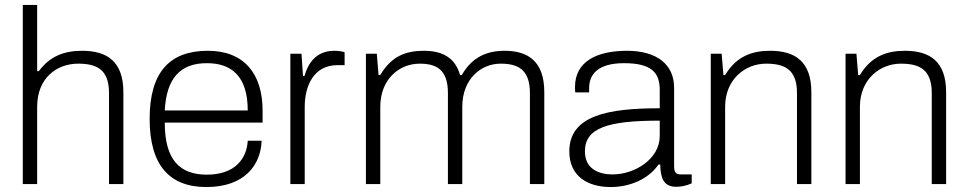

<svg xmlns="http://www.w3.org/2000/svg" viewBox="-20 -743 3905 775"><path d="M72 0H130V-312C130 -430 211 -486 295 -486C366 -486 420 -466 420 -368V0H478V-371C478 -495 412 -538 312 -538C240 -538 182 -517 137 -456H130V-723H72Z M813 12C969 12 1033 -79 1036 -175H980C976 -103 929 -38 815 -38C708 -38 645 -95 645 -248H1040V-296C1040 -447 964 -538 819 -538C665 -538 584 -452 584 -263C584 -74 666 12 813 12ZM645 -297C652 -429 709 -488 815 -488C911 -488 980 -439 980 -297Z M1152 0H1210V-312C1210 -396 1246 -480 1342 -480H1371V-532C1364 -535 1348 -538 1329 -538C1254 -538 1222 -484 1209 -436H1203L1197 -526H1152Z M1457 0H1515V-312C1515 -423 1591 -486 1674 -486C1737 -486 1788 -466 1788 -368V0H1846V-312C1846 -423 1920 -486 2001 -486C2066 -486 2119 -466 2119 -368V0H2177V-371C2177 -495 2112 -538 2017 -538C1947 -538 1886 -514 1844 -440H1837C1817 -512 1763 -538 1691 -538C1619 -538 1560 -517 1515 -440H1508L1501 -526H1457Z M2445 12C2522 12 2598 -20 2638 -79H2645C2646 -29 2656 11 2709 11C2729 11 2750 7 2772 -3V-39H2727C2709 -39 2701 -47 2701 -72V-389C2701 -483 2631 -538 2511 -538C2386 -538 2301 -493 2301 -392C2301 -383 2301 -376 2302 -370H2358V-387C2358 -441 2391 -488 2499 -488C2611 -488 2643 -449 2643 -380V-306C2434 -306 2278 -277 2278 -132C2278 -30 2354 12 2445 12ZM2453 -39C2391 -39 2341 -65 2341 -132C2341 -228 2436 -256 2643 -256V-194C2643 -101 2542 -39 2453 -39Z M2849 0H2907V-312C2907 -423 2988 -486 3072 -486C3143 -486 3197 -466 3197 -368V0H3255V-371C3255 -495 3189 -538 3089 -538C3017 -538 2953 -517 2907 -440H2900L2893 -526H2849Z M3393 0H3451V-312C3451 -423 3532 -486 3616 -486C3687 -486 3741 -466 3741 -368V0H3799V-371C3799 -495 3733 -538 3633 -538C3561 -538 3497 -517 3451 -440H3444L3437 -526H3393Z"/></svg>

Font: Archivo ExtraLight
Style: Regular
Weight: 200
Designer: Hector Gatti
Foundry: Omnibus-Type
Version: Version 2.001